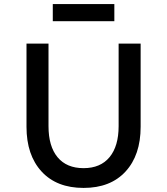

<svg xmlns="http://www.w3.org/2000/svg" viewBox="-20 -910 820 942"><path d="M110 -288V-696H218V-291Q218 -192 262.5 -138.5Q307 -85 390 -85Q473 -85 517.5 -139Q562 -193 562 -291V-696H670V-288Q670 -149 596 -68.5Q522 12 390 12Q258 12 184 -68.5Q110 -149 110 -288ZM541 -890V-806H239V-890Z"/></svg>

Font: Amiko SemiBold
Style: Regular
Weight: 600
Designer: Pablo Impallari, Rodrigo Fuenzalida, Andres Torresi
Foundry: Impallari Type
Version: Version 1.001; ttfautohint (v1.3)